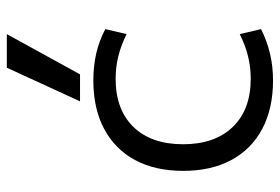

<svg xmlns="http://www.w3.org/2000/svg" viewBox="-152 -678 840 577"><g transform="rotate(-90 268.5 -390.0)"><path d="M315 10Q230 10 169 -22.5Q108 -55 75.5 -115.5Q43 -176 43 -260Q43 -344 75.5 -404.5Q108 -465 169 -497.5Q230 -530 315 -530Q357 -530 395 -521.5Q433 -513 469 -494L454 -430Q420 -447 387 -455Q354 -463 320 -463Q227 -463 175 -409.5Q123 -356 123 -260Q123 -165 175 -111Q227 -57 320 -57Q354 -57 387 -65Q420 -73 454 -90L469 -26Q433 -8 395 1Q357 10 315 10ZM333 -570H252L353 -790H454Z"/></g></svg>

Font: M PLUS 1
Style: Regular
Weight: 400
Designer: Coji Morishita
Foundry: UNDERFOREST DESIGN
Version: Version 1.001